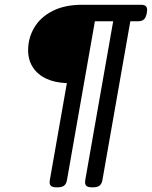

<svg xmlns="http://www.w3.org/2000/svg" viewBox="-20 -600 648 820"><path d="M608.4 -557.1Q608.4 -551.8 606.9 -544.4Q603.5 -525.4 595 -517.3Q586.4 -509.3 569.8 -509.3H536.6L417.5 168.5Q414.6 185.5 405 192.9Q395.5 200.2 375 200.2Q357.9 200.2 350.6 195.1Q343.3 189.9 343.3 178.2Q343.3 176.3 344.2 168.5L463.4 -509.3H385.3L266.1 168.5Q263.2 185.5 253.7 192.9Q244.1 200.2 223.6 200.2Q206.5 200.2 199.2 195.1Q191.9 189.9 191.9 178.2Q191.9 176.3 192.9 168.5L265.6 -245.1Q215.3 -246.6 178 -263.9Q140.6 -281.2 120.4 -312.5Q100.1 -343.8 100.1 -385.3Q100.1 -437.5 126.2 -481.9Q152.3 -526.4 204.3 -553Q256.3 -579.6 330.6 -579.6H582.5Q595.7 -579.6 602.1 -574.2Q608.4 -568.8 608.4 -557.1Z"/></svg>

Font: Courier Prime Sans
Style: Italic
Weight: 400
Italic angle: -10°
Designer: Alan Dague-Greene
Foundry: Quote-Unquote Apps
Version: Version 3.020